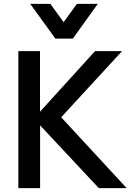

<svg xmlns="http://www.w3.org/2000/svg" viewBox="-20 -976 688 996"><path d="M357.9 -775.9 487.3 -956.1H378.9L310.1 -860.8L241.2 -956.1H136.7L267.1 -775.9ZM188 0V-325.7L492.7 0H637.2L297.4 -367.7L613.3 -710.9H473.1L187.5 -396.5V-710.9H75.2V0Z"/></svg>

Font: Ride SemiBold
Style: Regular
Weight: 600
Version: Version 3.000